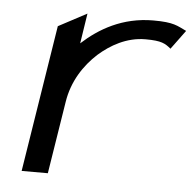

<svg xmlns="http://www.w3.org/2000/svg" viewBox="-40 -492 541 533"><g transform="rotate(5 230.0 -225.5)"><path d="M39 0H112L144 -201C153 -260 184 -306 220 -339C253 -368 297 -394 350 -394C395 -394 405 -387 421 -374L460 -427C434 -439 425 -448 367 -448C281 -448 217 -410 170 -367L183 -451L104 -409Z"/></g></svg>

Font: Charger Sport
Style: DfExtObl
Weight: 400
Designer: Jasper
Foundry: Cannot Into Space Fonts
Version: Version 1.1